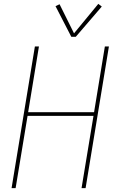

<svg xmlns="http://www.w3.org/2000/svg" viewBox="-20 -976 616 996"><path d="M40 0H61L123 -375H465L403 0H424L545 -735H524L468 -394H126L182 -735H161ZM350 -785H373L508 -942L490 -956L364 -803L289 -954L268 -944Z"/></svg>

Font: Iosevka Sparkle Thin Oblique
Style: Regular
Weight: 100
Italic angle: -9°
Designer: Belleve Invis
Foundry: Belleve Invis
Version: Version 4.5.0; ttfautohint (v1.8.3)